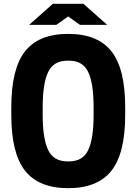

<svg xmlns="http://www.w3.org/2000/svg" viewBox="-20 -970 713 1003"><path d="M336 13Q183 13 111 -78Q39 -169 39 -370V-410Q39 -611 111 -702Q183 -793 336 -793Q490 -793 562 -702Q634 -611 634 -410V-370Q634 -169 562 -78Q490 13 336 13ZM332 -127H341Q413 -127 441 -186.5Q469 -246 469 -370V-410Q469 -534 441 -593.5Q413 -653 341 -653H332Q260 -653 231.5 -593.5Q203 -534 203 -410V-370Q203 -246 231.5 -186.5Q260 -127 332 -127ZM274 -840H132L256 -950H416L540 -840H398L336 -884Z"/></svg>

Font: Cooper Hewitt
Style: Bold
Weight: 711
Designer: Village Type and Design LLC
Foundry: Cooper Hewitt Smithsonian Design Museum
Version: 1.000